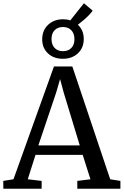

<svg xmlns="http://www.w3.org/2000/svg" viewBox="-28 -1156 758 1176"><path d="M54.5 -58 302.5 -749H415L647 -58L709.5 -48V0H445.5V-48L526 -58L478.5 -207.5H189.5L142 -58L227 -48V0H-7.5L-8 -48ZM460.5 -265.5 362 -589.5 340 -671.5 315.5 -587.5 207 -265.5ZM357 -796Q300.5 -796 265.2 -829.5Q230 -863 230.5 -916.5Q231 -970.5 266.8 -1004.2Q302.5 -1038 359.5 -1038Q383.5 -1038 402.5 -1031L486 -1136L539.5 -1091Q533 -1080.5 518.2 -1065Q503.5 -1049.5 485 -1033.5Q466.5 -1017.5 449 -1004.5Q485 -971 485 -917Q485 -863 449.2 -829.5Q413.5 -796 357 -796ZM358 -842.5Q390 -842.5 409 -862.2Q428 -882 428 -916Q428 -950.5 409 -970.5Q390 -990.5 358 -990.5Q325.5 -990.5 306.5 -970.8Q287.5 -951 287.5 -917Q287.5 -882.5 306.5 -862.5Q325.5 -842.5 358 -842.5Z"/></svg>

Font: Merriweather 24pt
Style: Regular
Weight: 400
Designer: Eben Sorkin
Foundry: Eben Sorkin
Version: Version 2.100